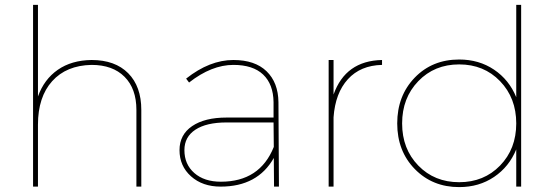

<svg xmlns="http://www.w3.org/2000/svg" viewBox="-20 -762 2263 784"><path d="M354 -517Q450 -517 503.5 -463Q557 -409 557 -313V0H537V-313Q537 -400 488.5 -448.5Q440 -497 354 -497Q251 -495 193 -430.5Q135 -366 135 -253V0H115V-742H135V-368Q160 -438 216 -477Q272 -516 354 -517Z M1119 0H1099L1098 -117Q1032 0 881 0Q807 0 760 -42Q713 -84 713 -149Q713 -212 764.5 -247Q816 -282 905 -282H1097V-345Q1096 -418 1054.5 -457.5Q1013 -497 933 -497Q844 -497 752 -425L740 -441Q836 -517 933 -517Q1021 -517 1068.5 -471Q1116 -425 1117 -345ZM882 -20Q1041 -20 1098 -162L1097 -262H905Q823 -262 778 -232.5Q733 -203 733 -149Q733 -91 773.5 -55.5Q814 -20 882 -20Z M1342 -376Q1391 -514 1540 -517V-497Q1452 -495 1400.5 -438.5Q1349 -382 1342 -283V0H1322V-517H1342Z M2088 -742H2108V0H2088V-152Q2059 -81 1997.5 -39.5Q1936 2 1855 2Q1746 2 1674 -71.5Q1602 -145 1602 -258Q1602 -371 1673.5 -445Q1745 -519 1855 -519Q1936 -519 1997.5 -477.5Q2059 -436 2088 -365ZM1688 -86Q1754 -18 1855 -18Q1956 -18 2022 -86Q2088 -154 2088 -258Q2088 -362 2022 -430.5Q1956 -499 1855 -499Q1754 -499 1688 -430.5Q1622 -362 1622 -258Q1622 -154 1688 -86Z"/></svg>

Font: Montserrat arm Thin
Style: Regular
Weight: 250
Designer: Julieta Ulanovsky
Foundry: Julieta Ulanovsky
Version: Version 6.000;PS 006.000;hotconv 1.0.88;makeotf.lib2.5.64775